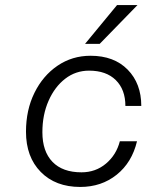

<svg xmlns="http://www.w3.org/2000/svg" viewBox="-20 -732 582 761"><path d="M525 -712 375 -558H317L444 -712ZM83 -210Q83 -296 116.5 -364Q150 -432 208 -471.5Q266 -511 339 -511Q432 -511 486 -456Q540 -401 540 -312H477Q477 -377 439 -414.5Q401 -452 333 -452Q280 -452 238.5 -420Q197 -388 172.5 -332.5Q148 -277 148 -208Q148 -132 188 -90.5Q228 -49 303 -49Q359 -49 400 -83.5Q441 -118 455 -172H523Q503 -88 442.5 -39.5Q382 9 298 9Q200 9 141.5 -50.5Q83 -110 83 -210Z"/></svg>

Font: Overused Grotesk Book
Style: Italic
Weight: 350
Italic angle: -10°
Version: Version 0.003